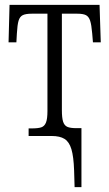

<svg xmlns="http://www.w3.org/2000/svg" viewBox="-20 -556 447 785"><path d="M283 141Q281 84 272 54Q263 24 244 12Q225 0 191 0H97V-31H109Q136 -31 149 -35.5Q162 -40 168 -55Q174 -70 174 -102V-500H110Q85 -500 73 -494Q61 -488 56 -471.5Q51 -455 49 -419L47 -383H15L19 -536H387L392 -383H360L357 -419Q354 -455 348.5 -471.5Q343 -488 331.5 -494Q320 -500 296 -500H233V-106Q233 -74 238 -58.5Q243 -43 255 -37.5Q267 -32 293 -32H313V209H285Z"/></svg>

Font: Noto Serif CondLight
Style: Regular
Weight: 300
Width: 3
Designer: Monotype Design Team
Foundry: Monotype Imaging Inc.
Version: Version 1.001